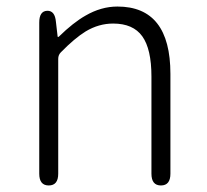

<svg xmlns="http://www.w3.org/2000/svg" viewBox="-20 -567 633 587"><path d="M129 0Q100 0 100 -36V-498Q100 -533 124 -534Q148 -535 151 -500L156 -457Q156 -452 160 -455Q204 -498 241 -519Q289 -547 339 -547Q501 -547 501 -341V-36Q501 0 472 0Q443 0 443 -36V-333Q443 -417 415 -456Q387 -495 326 -495Q282 -495 242 -471Q208 -450 166 -407Q158 -399 158 -387V-36Q158 0 129 0Z"/></svg>

Font: Resource Han Rounded CN Light
Style: Regular
Weight: 300
Designer: Cyano Hao (round all glyphs); Ryoko NISHIZUKA 西塚涼子 (kana, bopomofo & ideographs); Paul D. Hunt (Latin, Greek & Cyrillic)
Foundry: Cyano Hao
Version: 0.990